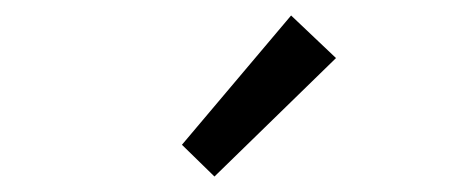

<svg xmlns="http://www.w3.org/2000/svg" viewBox="-20 -801 582 248"><path d="M257 -573 414 -726 356 -781 215 -614Z"/></svg>

Font: Giro Sans Regular
Style: Regular
Weight: 400
Designer: Paul D. Hunt
Foundry: Adobe Systems Incorporated
Version: Version 1.000;PS 1.0;hotconv 1.0.88;makeotf.lib2.5.647800